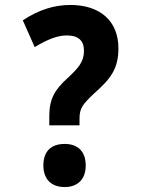

<svg xmlns="http://www.w3.org/2000/svg" viewBox="-20 -744 570 775"><path d="M179 -277V-238H301V-266C301 -307 314 -323 358 -365C424 -424 458 -463 458 -549C458 -661 382 -724 264 -724C200 -724 137 -705 72 -662L120 -554C172 -585 212 -601 250 -601C295 -601 319 -581 319 -539C319 -495 297 -470 253 -429C202 -383 179 -345 179 -277ZM241 11C295 11 326 -22 326 -76C326 -131 296 -163 241 -163C184 -163 155 -131 155 -76C155 -22 186 11 241 11Z"/></svg>

Font: Noto Sans Mono Condensed ExtraBold
Style: Regular
Weight: 800
Width: 3
Designer: Monotype Design Team
Foundry: Monotype Imaging Inc.
Version: Version 2.014